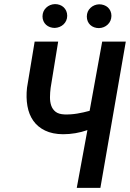

<svg xmlns="http://www.w3.org/2000/svg" viewBox="-20 -913 631 933"><path d="M591.3 -710.9 467.8 0H353L404.8 -280.8Q347.2 -260.7 286.1 -260.7Q234.9 -261.2 199 -278.6Q163.1 -295.9 141.8 -326.2Q120.6 -356.4 113.3 -397.7Q106 -439 111.3 -486.8L148.4 -710.9H262.7L226.1 -486.3Q223.1 -463.4 222.9 -440.7Q222.7 -418 229 -399.7Q235.4 -381.3 250.5 -369.6Q265.6 -357.9 293.9 -356.9Q324.7 -356 355.2 -361.1Q385.7 -366.2 415.5 -374.5L476.6 -710.9ZM186.5 -833.5Q187 -858.9 204.3 -875.5Q221.7 -892.1 247.1 -893.1Q259.3 -893.1 270.3 -889.2Q281.2 -885.3 289.3 -877.7Q297.4 -870.1 302 -859.6Q306.6 -849.1 306.6 -836.4Q306.6 -823.7 301.8 -813Q296.9 -802.2 288.6 -794.4Q280.3 -786.6 269.3 -782.2Q258.3 -777.8 246.1 -777.3Q233.9 -777.3 222.9 -781.2Q211.9 -785.2 203.9 -792.5Q195.8 -799.8 191.2 -810.3Q186.5 -820.8 186.5 -833.5ZM401.9 -833Q402.3 -858.4 419.7 -874.8Q437 -891.1 461.9 -892.1Q474.1 -892.1 485.1 -888.2Q496.1 -884.3 504.2 -877Q512.2 -869.6 516.8 -859.1Q521.5 -848.6 521.5 -835.9Q521 -810.5 503.7 -793.9Q486.3 -777.3 460.9 -776.4Q448.7 -776.4 437.7 -780.3Q426.8 -784.2 418.7 -791.7Q410.6 -799.3 406.2 -809.8Q401.9 -820.3 401.9 -833Z"/></svg>

Font: Roboto Mono Medium
Style: Italic
Weight: 500
Designer: Google
Version: Version 2.000985; 2015; ttfautohint (v1.3)